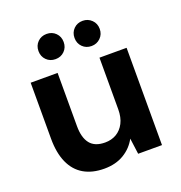

<svg xmlns="http://www.w3.org/2000/svg" viewBox="-128 -808 877 931"><g transform="rotate(-20 310.0 -343.0)"><path d="M254 12Q192 12 148.5 -13.5Q105 -39 82.5 -89.5Q60 -140 60 -213V-502H199V-227Q199 -168 223.5 -137Q248 -106 301 -106Q334 -106 359.5 -121Q385 -136 400 -165Q415 -194 415 -236V-502H555V0H432L421 -82Q398 -39 355.5 -13.5Q313 12 254 12ZM213 -568Q185 -568 166.5 -586.5Q148 -605 148 -633Q148 -661 166.5 -679.5Q185 -698 213 -698Q241 -698 259.5 -679.5Q278 -661 278 -633Q278 -605 259.5 -586.5Q241 -568 213 -568ZM399 -568Q371 -568 352.5 -586.5Q334 -605 334 -633Q334 -661 352.5 -679.5Q371 -698 399 -698Q426 -698 445 -679.5Q464 -661 464 -633Q464 -605 445 -586.5Q426 -568 399 -568Z"/></g></svg>

Font: DM Sans 16pt ExtraBold
Style: Regular
Weight: 800
Version: Version 4.004;gftools[0.9.30]